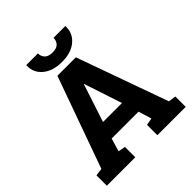

<svg xmlns="http://www.w3.org/2000/svg" viewBox="-238 -1054 1211 1211"><g transform="rotate(-45 367.5 -448.5)"><path d="M15.6 0V-92.3L66.4 -99.6L285.6 -710.9H450.2L668.9 -99.6L719.2 -92.3V0H466.3V-92.3L514.2 -101.1L487.3 -189H247.6L221.7 -101.1L269.5 -92.3V0ZM282.7 -301.3H452.1L376 -531.7L368.7 -554.7H365.7L357.9 -529.8ZM368.7 -751.5Q287.1 -751.5 239.3 -791.5Q191.4 -831.5 193.8 -894.5L194.8 -897.5H298.3Q298.3 -870.6 315.2 -853.3Q332 -835.9 368.7 -835.9Q404.3 -835.9 420.9 -853Q437.5 -870.1 437.5 -897.5H542L543 -894.5Q544.9 -831.5 497.3 -791.5Q449.7 -751.5 368.7 -751.5Z"/></g></svg>

Font: Roboto Slab ExtraBold
Style: Regular
Weight: 800
Designer: Google
Version: Version 2.001; ttfautohint (v1.8.3)